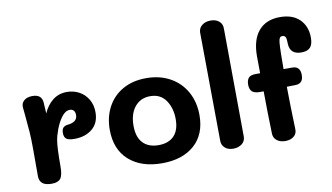

<svg xmlns="http://www.w3.org/2000/svg" viewBox="-79 -969 1996 1155"><g transform="rotate(-10 919.5 -391.5)"><path d="M485 -369Q485 -304 442.5 -268.5Q400 -233 333 -233Q298 -233 284 -243.5Q270 -254 270 -279Q270 -303 280 -312.5Q290 -322 308 -324Q367 -330 367 -373Q367 -391 358.5 -400.5Q350 -410 335 -410Q308 -410 285 -379.5Q262 -349 247 -308.5Q232 -268 228 -240Q221 -196 221 -84Q221 -30 205.5 -10.5Q190 9 151 9Q115 9 96.5 -5Q78 -19 77 -48V-94V-210Q77 -274 74 -318.5Q71 -363 64 -433L60 -474Q58 -499 76.5 -515Q95 -531 128 -531Q184 -531 188 -481Q190 -457 192 -413Q212 -460 248.5 -489.5Q285 -519 337 -519Q377 -519 411 -500.5Q445 -482 465 -448Q485 -414 485 -369Z M551 -250Q551 -328 584 -389Q617 -450 677.5 -484Q738 -518 820 -518Q903 -518 966 -483Q1029 -448 1063.5 -385.5Q1098 -323 1098 -243Q1098 -126 1025 -61.5Q952 3 827 3Q700 3 625.5 -63.5Q551 -130 551 -250ZM953 -245Q953 -312 920.5 -359.5Q888 -407 825 -407Q766 -407 731 -364Q696 -321 696 -249Q696 -179 730 -143.5Q764 -108 825 -108Q886 -108 919.5 -142.5Q953 -177 953 -245Z M1194 -69 1188 -731Q1188 -758 1209 -775Q1230 -792 1262 -792Q1294 -792 1313.5 -775.5Q1333 -759 1333 -732L1338 -70Q1338 -42 1316.5 -25.5Q1295 -9 1264 -9Q1232 -9 1213 -26Q1194 -43 1194 -69Z M1839 -586Q1839 -545 1822 -526.5Q1805 -508 1768 -508Q1701 -508 1696 -569Q1695 -575 1695 -591Q1695 -607 1689.5 -616Q1684 -625 1671 -625Q1660 -625 1655 -617Q1650 -609 1648 -589Q1646 -569 1645 -524Q1644 -494 1644 -428H1698Q1746 -428 1746 -374Q1746 -321 1696 -321Q1663 -321 1645 -320Q1646 -211 1651 -59Q1652 -32 1632 -16Q1612 0 1580 0Q1549 0 1529 -15.5Q1509 -31 1508 -57Q1504 -178 1503 -317H1480Q1446 -317 1432 -331Q1418 -345 1418 -373Q1418 -399 1430 -413.5Q1442 -428 1474 -428H1501L1500 -532Q1500 -633 1546 -686.5Q1592 -740 1676 -740Q1754 -740 1796.5 -697.5Q1839 -655 1839 -586Z"/></g></svg>

Font: Mali
Style: Bold
Weight: 700
Designer: Kitiyaporn Chalermlarp | Katatrad Aksorn Co.,Ltd.
Foundry: Cadson Demak Co.,Ltd.
Version: Version 1.000; ttfautohint (v1.6)